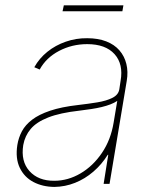

<svg xmlns="http://www.w3.org/2000/svg" viewBox="-20 -699 579 730"><path d="M186.5 11.7Q141.6 11.2 106.9 -7.1Q72.3 -25.4 55.2 -61Q38.1 -96.7 45.9 -147.5Q50.3 -175.3 63.2 -199.7Q76.2 -224.1 102.1 -243.9Q127.9 -263.7 170.7 -278.1Q213.4 -292.5 277.3 -299.8Q315.4 -304.2 349.9 -309.8Q384.3 -315.4 407.2 -326.9Q430.2 -338.4 433.6 -359.4L438.5 -391.6Q449.7 -455.1 415.5 -493.2Q381.3 -531.2 311.5 -531.2Q253.9 -531.2 204.6 -505.4Q155.3 -479.5 130.9 -434.6L110.4 -443.4Q129.4 -477.5 160.2 -502.2Q190.9 -526.9 230 -540.5Q269 -554.2 311.5 -553.7Q353 -553.7 383.8 -541.7Q414.6 -529.8 433.8 -507.8Q453.1 -485.8 460.4 -456.1Q467.8 -426.3 461.9 -391.6L396.5 0H374L391.6 -110.4H389.6Q366.7 -73.7 335 -46.4Q303.2 -19 265.4 -3.9Q227.5 11.2 186.5 11.7ZM186.5 -11.7Q238.3 -11.7 285.9 -39.6Q333.5 -67.4 367.4 -117.4Q401.4 -167.5 412.1 -233.4L425.8 -315.4Q415 -308.1 399.9 -302.2Q384.8 -296.4 366.5 -292Q348.1 -287.6 326.9 -284.4Q305.7 -281.2 282.2 -278.3Q208 -270 163.3 -252.4Q118.7 -234.9 96.7 -208.7Q74.7 -182.6 68.4 -147.5Q58.6 -85.9 92 -48.6Q125.5 -11.2 186.5 -11.7ZM449.2 -678.7 445.3 -656.2H217.8L222.7 -678.7Z"/></svg>

Font: Inter Tight Thin
Style: Italic
Weight: 250
Italic angle: -9.39999°
Designer: Rasmus Andersson
Foundry: rsms
Version: Version 3.004